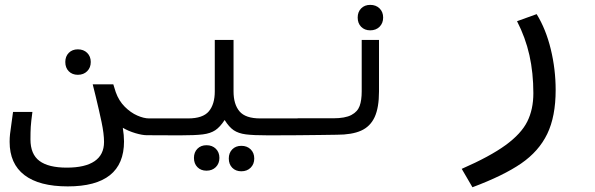

<svg xmlns="http://www.w3.org/2000/svg" viewBox="-20 -555 2440 788"><path d="M19.5 27Q19.5 10.5 21.2 -4.8Q23 -20 27 -48L33.5 -95.5H113Q107.5 -55 106.2 -34Q105 -13 105 17Q105 78 142 105.5Q179 133 254 133Q329.5 133 368.2 106.5Q407 80 407 27.5Q407 -5.5 396.8 -54.2Q386.5 -103 373 -158.5L360.5 -209H445L455 -177Q467.5 -141.5 492 -117Q516.5 -92.5 543.5 -80.8Q570.5 -69 591.5 -69H602.5V0H584Q564 0 535.5 -8.5Q507 -17 484 -30.5Q489 1 489 25.5Q489 210 258 210Q141 210 80.2 163.5Q19.5 117 19.5 27ZM248 -300.5Q248 -323.5 262.2 -338Q276.5 -352.5 299.5 -352.5Q323 -352.5 337.8 -338Q352.5 -323.5 352.5 -300.5Q352.5 -277.5 337.8 -262.8Q323 -248 299.5 -248Q276.5 -248 262.2 -262.5Q248 -277 248 -300.5Z M776 93Q776 70 790.2 55.5Q804.5 41 827.5 41Q851 41 865.8 55.5Q880.5 70 880.5 93Q880.5 116 865.8 130.8Q851 145.5 827.5 145.5Q804.5 145.5 790.2 131Q776 116.5 776 93ZM919 95.5Q919 72.5 933.2 58Q947.5 43.5 970.5 43.5Q994 43.5 1008.8 58Q1023.5 72.5 1023.5 95.5Q1023.5 118.5 1008.8 133.2Q994 148 970.5 148Q947.5 148 933.2 133.5Q919 119 919 95.5ZM861.5 -180V-391H938.5V-180Q938.5 -127 963 -98Q987.5 -69 1048 -69H1201.5V0L1083 0.5Q1020 0.5 989.2 -3.5Q958.5 -7.5 939.2 -20.5Q920 -33.5 902 -62.5Q883 -33.5 863.5 -20.5Q844 -7.5 812.8 -3.5Q781.5 0.5 718 0.5L598.5 0V-69H752Q812.5 -69 837 -98Q861.5 -127 861.5 -180Z M1201.5 -69.5H1347.5Q1396.5 -69.5 1422 -83Q1447.5 -96.5 1456 -120Q1464.5 -143.5 1464.5 -180V-391H1535.5V-180Q1535.5 -113 1517.5 -74.2Q1499.5 -35.5 1462 -18.8Q1424.5 -2 1362.5 -2L1293.5 -1L1201.5 0ZM1448 -483Q1448 -506 1462.2 -520.5Q1476.5 -535 1499.5 -535Q1523 -535 1537.8 -520.5Q1552.5 -506 1552.5 -483Q1552.5 -460 1537.8 -445.2Q1523 -430.5 1499.5 -430.5Q1476.5 -430.5 1462.2 -445Q1448 -459.5 1448 -483Z M2169 -172.5Q2169 -256 2152.8 -328.5Q2136.5 -401 2102 -468L2182.5 -497Q2220.5 -435.5 2240.5 -353Q2260.5 -270.5 2260.5 -185.5Q2260.5 -77 2226 -5.5Q2191.5 66 2118.8 116Q2046 166 1919 213.5L1875 138Q1991.5 87 2055.2 40.5Q2119 -6 2144 -56Q2169 -106 2169 -172.5Z"/></svg>

Font: JuliaMono
Style: Italic
Weight: 400
Italic angle: -9°
Monospace: yes
Designer: cormullion
Foundry: corm
Version: Version 0.057; ttfautohint (v1.8.4)